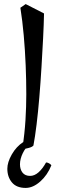

<svg xmlns="http://www.w3.org/2000/svg" viewBox="-20 -697 301 942"><path d="M98 33Q90 33 90 29Q101 -42 105 -108Q109 -174 109 -235Q109 -302 106 -376Q103 -450 96.5 -523Q90 -596 80 -659L106 -677L196 -631Q195 -578 191.5 -509.5Q188 -441 183.5 -366.5Q179 -292 173 -220Q167 -148 159.5 -86.5Q152 -25 144 17Q138 24 122 28.5Q106 33 98 33ZM106 225Q61 225 38.5 198Q16 171 16 131Q16 99 38 60.5Q60 22 94 0H135Q106 25 92 54Q78 83 78 109Q78 134 90.5 150Q103 166 128 166Q149 166 169 148.5Q189 131 206 100Q213 100 221 104.5Q229 109 232 114Q213 162 177.5 193.5Q142 225 106 225Z"/></svg>

Font: Julee
Style: Regular
Weight: 400
Designer: Julian Tunni
Foundry: Julian Tunni
Version: Version 1.002; ttfautohint (v1.8.4.7-5d5b);gftools[0.9.23]